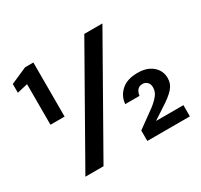

<svg xmlns="http://www.w3.org/2000/svg" viewBox="-147 -893 1131 1082"><g transform="rotate(-30 418.0 -352.0)"><path d="M94 -352V-616L25 -600V-657L132 -704H186V-352ZM118 0 515 -700H633L236 0ZM521 0V-68L637 -152Q665 -174 682.5 -196Q700 -218 700 -246Q700 -268 687.5 -280Q675 -292 657 -292Q637 -292 625 -279Q613 -266 610 -242H517Q521 -292 558.5 -326Q596 -360 665 -360Q709 -360 738.5 -344.5Q768 -329 783 -304.5Q798 -280 798 -251Q798 -212 772 -183Q746 -154 693 -121L620 -73H798V0Z"/></g></svg>

Font: DM Sans 11pt SemiBold
Style: Regular
Weight: 600
Version: Version 4.004;gftools[0.9.30]